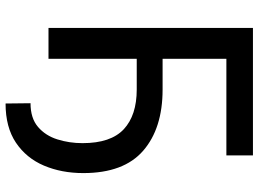

<svg xmlns="http://www.w3.org/2000/svg" viewBox="-138 -628 920 683"><g transform="rotate(90 321.5 -287.0)"><path d="M533.4 -727.3V-632.8H189.6V0H79.9V-727.3ZM182.2 -313.9V-405.9H299Q437.1 -405.9 516.7 -336.8Q596.2 -267.8 596.2 -123.9Q596.2 -46.5 569.6 16.2Q543 78.8 488.1 115.8Q433.2 152.7 348.7 152.7L347.7 63.9Q400.9 63.9 432 37.3Q463.1 10.7 476.4 -31.8Q489.7 -74.2 489.7 -121.1Q489.7 -221.6 440.2 -267.8Q390.6 -313.9 299 -313.9Z"/></g></svg>

Font: Inter Zeller Medium
Style: Regular
Weight: 500
Designer: Rasmus Andersson; Joe Bland
Foundry: zeller
Version: Version 3.015;git-dec3a8cb1